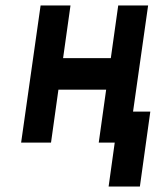

<svg xmlns="http://www.w3.org/2000/svg" viewBox="-20 -520 568 700"><path d="M57 0H166L193 -193H367L340 0H449L520 -500H411L384 -308H210L237 -500H128ZM376 160H490L528 -113H414Z"/></svg>

Font: Unageo
Style: SemiBold-Italic
Weight: 600
Designer: Richard Sepsi
Foundry: Richard Sepsi
Version: Version 2.000